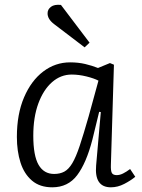

<svg xmlns="http://www.w3.org/2000/svg" viewBox="-20 -785 604 819"><path d="M453 -82Q452 -57 457 -47.5Q462 -38 478 -38Q491 -38 505 -45Q519 -52 535 -64L557 -31Q538 -15 510 -0.5Q482 14 453 14Q382 14 390 -79L410 -307L403 -308L374 -189Q348 -89 309 -37.5Q270 14 203 14Q150 14 116.5 -14.5Q83 -43 67.5 -91.5Q52 -140 52 -201Q52 -298 82.5 -369.5Q113 -441 164.5 -480Q216 -519 279 -519Q314 -519 343.5 -512Q373 -505 398 -495L449 -516L466 -509ZM211 -43Q236 -43 254.5 -53Q273 -63 288.5 -89Q304 -115 320 -163Q336 -211 358 -288L400 -441Q381 -451 348.5 -459Q316 -467 286 -467Q239 -467 202 -434.5Q165 -402 143.5 -343.5Q122 -285 122 -206Q122 -121 144.5 -82Q167 -43 211 -43ZM362 -603 341 -583 211 -682Q182 -704 183 -729Q183 -745 197.5 -756Q212 -767 240 -764Z"/></svg>

Font: Literata 12pt Light
Style: Italic
Weight: 300
Italic angle: -2°
Designer: Latin by Veronika Burian and Jose Scaglione. Greek by Irene Vlachou. Cyrillic by Vera Evstafieva
Foundry: TypeTogether
Version: Version 3.002